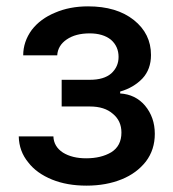

<svg xmlns="http://www.w3.org/2000/svg" viewBox="-20 -573 545 604"><path d="M178 -93Q207 -75 251 -75Q298 -75 330 -94Q362 -114 362 -156Q362 -193 335 -215Q309 -238 263 -238H174V-322H263Q307 -322 330 -342Q353 -363 353 -394Q353 -427 329 -448Q304 -468 262 -468Q218 -468 190 -449Q162 -430 160 -399H53Q53 -442 80 -479Q107 -514 153 -533Q199 -553 257 -553Q347 -553 401 -510Q455 -467 455 -400Q455 -355 428 -326Q400 -297 358 -285V-279Q406 -276 436 -241Q467 -204 467 -152Q467 -102 439 -65Q410 -28 363 -9Q314 11 252 11Q191 11 144 -8Q95 -28 69 -62Q40 -97 39 -144H148Q149 -112 178 -93Z"/></svg>

Font: Sinter Medium
Style: Regular
Weight: 500
Foundry: Adobe & rsms
Version: Version 1.000